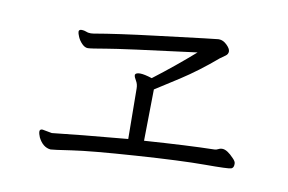

<svg xmlns="http://www.w3.org/2000/svg" viewBox="-62 -707 1125 750"><g transform="rotate(10 500.0 -332.0)"><path d="M133 -134Q122 -134 122 -125Q122 -116 128 -102Q146 -66 177 -63Q186 -63 259.5 -74Q333 -85 510 -97Q687 -109 781.5 -109Q876 -109 885.5 -113Q895 -117 895 -130V-134Q895 -142 884 -153Q857 -182 838 -182H836Q829 -182 822 -178Q815 -174 807 -174H805Q706 -172 531 -160L534 -364Q558 -379 627 -423.5Q696 -468 766 -528Q777 -536 787 -543Q797 -550 797 -561Q797 -572 782 -586.5Q767 -601 751 -601H748Q734 -600 694.5 -595Q655 -590 505.5 -572Q356 -554 264 -538L253 -537L242 -538Q227 -544 216 -544Q205 -544 205 -535Q205 -529 211 -515Q217 -501 228.5 -489.5Q240 -478 251.5 -478Q263 -478 323 -488.5Q383 -499 677 -536Q602 -470 518 -406Q487 -416 470.5 -416Q454 -416 451 -408V-406Q451 -399 459 -386Q467 -373 467 -356L469 -156Q266 -138 171 -127Z"/></g></svg>

Font: LXGW WenKai TC
Style: Regular
Weight: 400
Designer: LXGW / Fontworks Inc.
Foundry: LXGW / Fontworks Inc.
Version: Version 1.330